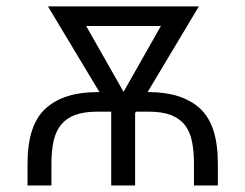

<svg xmlns="http://www.w3.org/2000/svg" viewBox="-20 -565 748 585"><path d="M63.9 -67.1Q63.9 -184.3 119 -234.4Q174 -284.4 276.6 -284.4H283L126.1 -545.5H585.9L429.7 -284.4H432.9Q534.8 -284.4 589.5 -234.4Q643.8 -184.3 643.8 -67.1V0H571V-67.1Q571 -105.5 564.8 -134.9Q558.6 -164.4 543 -184.3Q527.3 -204.2 500.7 -214.5Q474.1 -224.8 432.9 -224.8H394.2L391.7 -220.5V0H318.9V-224.8H276.6Q235.8 -224.8 208.8 -214.7Q181.8 -204.5 165.8 -184.7Q149.9 -164.8 143.3 -135.3Q136.7 -105.8 136.7 -67.1V0H63.9ZM356.5 -285.2 470.2 -485.8H242.5Z"/></svg>

Font: Inter P Light
Style: Regular
Weight: 300
Designer: Rasmus Andersson
Foundry: rsms
Version: Version 3.018;git-588b23468